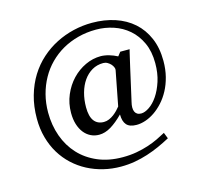

<svg xmlns="http://www.w3.org/2000/svg" viewBox="-118 -822 1172 1106"><g transform="rotate(-15 468.0 -269.0)"><path d="M584 -393.1Q585.4 -399.4 581.5 -409.2Q577.6 -418.9 569.6 -428Q561.5 -437 550 -443.6Q538.6 -450.2 524.9 -450.2Q487.8 -450.2 458 -432.9Q428.2 -415.5 407.2 -385.5Q386.2 -355.5 375 -315.2Q363.8 -274.9 363.8 -229Q363.8 -174.8 384 -147.9Q404.3 -121.1 441.9 -121.1Q458.5 -121.1 473.6 -127.7Q488.8 -134.3 501.7 -144Q514.6 -153.8 525.4 -165Q536.1 -176.3 543.9 -186ZM863.8 -373Q863.8 -322.3 852.8 -279.1Q841.8 -235.8 823 -200.7Q804.2 -165.5 779.5 -138.4Q754.9 -111.3 727.8 -93Q700.7 -74.7 672.9 -65.4Q645 -56.2 620.1 -56.2Q578.6 -56.2 560.3 -76.9Q542 -97.7 542 -139.2Q502.9 -99.6 467.5 -78.4Q432.1 -57.1 397 -57.1Q369.6 -57.1 346.7 -68.6Q323.7 -80.1 307.1 -101.3Q290.5 -122.6 281.2 -152.6Q272 -182.6 272 -220.2Q272 -277.3 293.2 -327.1Q314.5 -377 349.4 -413.6Q384.3 -450.2 429 -471.2Q473.6 -492.2 521 -492.2Q531.7 -492.2 544.4 -490.2Q557.1 -488.3 570.1 -484.6Q583 -481 595.5 -475.8Q607.9 -470.7 619.1 -464.8L637.2 -487.8H692.9Q691.9 -484.9 688.5 -470.5Q685.1 -456.1 680.2 -434.8Q675.3 -413.6 669.2 -387Q663.1 -360.4 657.2 -333.5Q642.6 -270 625 -190.9Q620.6 -173.8 620.6 -159.4Q620.6 -145 625 -134.8Q629.4 -124.5 638.7 -118.7Q647.9 -112.8 662.1 -112.8Q684.1 -112.8 710.9 -130.9Q737.8 -148.9 760.7 -182.6Q783.7 -216.3 799.3 -264.4Q814.9 -312.5 814.9 -372.1Q814.9 -442.4 791 -494.1Q767.1 -545.9 727.8 -579.8Q688.5 -613.8 638.2 -630.4Q587.9 -647 535.2 -647Q478 -647 427 -633.5Q376 -620.1 332.8 -595.5Q289.6 -570.8 254.6 -535.6Q219.7 -500.5 195.6 -457Q171.4 -413.6 158.2 -363Q145 -312.5 145 -256.8Q145 -180.7 168.7 -114.7Q192.4 -48.8 237.3 -0.5Q282.2 47.9 347.2 75.4Q412.1 103 495.1 103Q539.1 103 577.1 96.2Q615.2 89.4 647.9 78.6Q680.7 67.9 708.3 54.7Q735.8 41.5 758.8 28.8L772.9 64.9Q739.3 83 704.1 98.9Q668.9 114.7 631.6 126.7Q594.2 138.7 554.4 145.8Q514.6 152.8 471.2 152.8Q417.5 152.8 367.2 140.6Q316.9 128.4 272.7 105.2Q228.5 82 191.9 48.1Q155.3 14.2 128.9 -29.3Q102.5 -72.8 87.9 -125.5Q73.2 -178.2 73.2 -238.8Q73.2 -313 91.1 -375.2Q108.9 -437.5 140.1 -487.8Q171.4 -538.1 214.1 -576.2Q256.8 -614.3 306.6 -639.6Q356.4 -665 411.4 -678Q466.3 -690.9 522 -690.9Q596.2 -690.9 658.9 -670.2Q721.7 -649.4 767.1 -609.1Q812.5 -568.8 838.1 -509.5Q863.8 -450.2 863.8 -373Z"/></g></svg>

Font: BabelStone Ogham Bound
Style: Regular
Weight: 400
Designer: Andrew West
Foundry: BabelStone
Version: Version 2.02 March 14, 2022